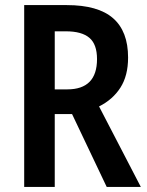

<svg xmlns="http://www.w3.org/2000/svg" viewBox="-20 -734 579 754"><path d="M242 -714Q365 -714 424 -662.5Q483 -611 483 -508Q483 -437 453 -390Q423 -343 369 -316L533 0H399L263 -286H195V0H75V-714ZM239 -611H195V-383H244Q361 -383 361 -502Q361 -560 331 -585.5Q301 -611 239 -611Z"/></svg>

Font: Noto Sans Myanmar Condensed SemiBold
Style: Regular
Weight: 600
Width: 3
Designer: Monotype Design Team
Foundry: Monotype Imaging Inc.
Version: Version 2.107; ttfautohint (v1.8.4.7-5d5b)